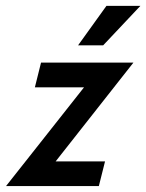

<svg xmlns="http://www.w3.org/2000/svg" viewBox="-51 -628 493 648"><path d="M-30.6 0 232.6 -333.3H66.7L87.5 -416.7H399.3L136.8 -83.3H303.5L282.6 0ZM212.5 -475 308.3 -608.3H422.9L297.2 -475Z"/></svg>

Font: Afacad Medium
Style: Italic
Weight: 500
Italic angle: -14°
Designer: Kristian Moeller
Foundry: Dicotype
Version: Version 1.000; ttfautohint (v1.8.4.7-5d5b)